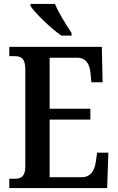

<svg xmlns="http://www.w3.org/2000/svg" viewBox="-20 -951 597 971"><path d="M290 -771H342V-784C317 -822 276 -886 258 -931H134V-921C156 -886 238 -807 290 -771ZM27 0H522L528 -179H471L465 -135C459 -91 440 -55 394 -55H231V-346H437V-401H231V-659H370C416 -659 434 -626 438 -579L442 -535H499L495 -714H27V-667H53C84 -667 108 -659 108 -600V-109C108 -58 86 -47 54 -47H27Z"/></svg>

Font: Noto Serif Tamil Condensed SemiBold
Style: Regular
Weight: 600
Width: 3
Designer: Indian Type Foundry, Tom Grace, and the Monotype Design Team
Foundry: Monotype Imaging Inc.
Version: Version 2.004